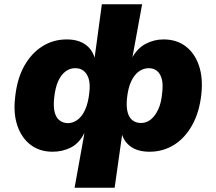

<svg xmlns="http://www.w3.org/2000/svg" viewBox="-20 -701 1015 901"><path d="M330 180 376 -75H375Q351 -28 312 -8.5Q273 11 227 11Q166 11 123.5 -21.5Q81 -54 61.5 -111.5Q42 -169 51 -244Q60 -331 93.5 -391Q127 -451 178.5 -483.5Q230 -516 293 -516Q345 -516 378.5 -493.5Q412 -471 424 -430L458 -681H647L601 -430H600Q625 -475 664 -495.5Q703 -516 747 -516Q809 -516 851.5 -483.5Q894 -451 913.5 -393.5Q933 -336 925 -260Q916 -175 882 -114Q848 -53 796.5 -21Q745 11 682 11Q628 11 595 -12Q562 -35 551 -75H554L518 180ZM297 -123Q322 -123 343.5 -138.5Q365 -154 379.5 -186Q394 -218 399 -265Q404 -307 396 -332Q388 -357 372 -369Q356 -381 335 -381Q310 -382 288.5 -366.5Q267 -351 253 -320Q239 -289 234 -240Q230 -200 236.5 -174.5Q243 -149 259 -136.5Q275 -124 297 -123ZM640 -124Q665 -123 686 -139Q707 -155 722 -186.5Q737 -218 741 -265Q746 -306 739 -331Q732 -356 716.5 -368.5Q701 -381 678 -381Q653 -381 631.5 -365.5Q610 -350 595.5 -319Q581 -288 576 -240Q572 -200 579 -174Q586 -148 602.5 -136Q619 -124 640 -124Z"/></svg>

Font: Nunito Sans 8pt Black
Style: Italic
Weight: 900
Italic angle: -9°
Version: Version 3.101;gftools[0.9.27]